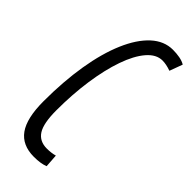

<svg xmlns="http://www.w3.org/2000/svg" viewBox="-236 -747 794 794"><g transform="rotate(45 161.5 -350.0)"><path d="M157 10Q89 10 56 -36Q23 -82 23 -181Q23 -297 39 -394Q55 -491 85.5 -562Q116 -633 158 -671.5Q200 -710 251 -710Q272 -710 291 -706.5Q310 -703 323 -695L302 -638Q274 -648 252 -648Q216 -648 185.5 -612.5Q155 -577 133 -514Q111 -451 99 -368.5Q87 -286 87 -192Q87 -116 107.5 -84Q128 -52 171 -52Q197 -52 218 -58L222 0Q197 10 157 10Z"/></g></svg>

Font: Georama ExtraCondensed
Style: Italic
Weight: 400
Width: 2
Italic angle: -9°
Designer: Jean-Baptiste Levee
Foundry: Production Type
Version: Version 1.000